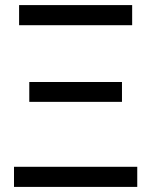

<svg xmlns="http://www.w3.org/2000/svg" viewBox="-20 -734 595 754"><path d="M55 -635V-714H499V-635ZM95 -334V-412H459V-334ZM35 0V-79H519V0Z"/></svg>

Font: Noto Sans
Style: Regular
Weight: 400
Designer: Monotype Design Team
Foundry: Monotype Imaging Inc.
Version: Version 1.902